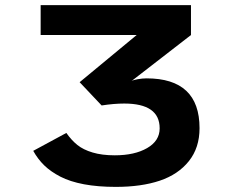

<svg xmlns="http://www.w3.org/2000/svg" viewBox="-20 -720 890 751"><path d="M494.5 -403Q500.5 -407 518.8 -410.2Q537 -413.5 553 -413.5Q760.5 -413.5 760.5 -218.5Q760.5 -142 718.8 -89.8Q677 -37.5 604.8 -13.2Q532.5 11 433 11Q363 11 308.5 0.8Q254 -9.5 216.2 -29Q178.5 -48.5 153.2 -73Q128 -97.5 110 -130L239.5 -200Q260 -171 282.8 -152.8Q305.5 -134.5 342.2 -123.5Q379 -112.5 429 -112.5Q506.5 -112.5 555.5 -140.8Q604.5 -169 604.5 -218Q604.5 -315 466 -315Q426 -315 377.5 -307.5L291.5 -398.5L514.5 -583H139V-700H727V-583Z"/></svg>

Font: League Mono Wide
Style: Bold
Weight: 700
Width: 8
Designer: Tyler Finck
Foundry: The League of Moveable Type / Tyler Finck
Version: Version 2.210